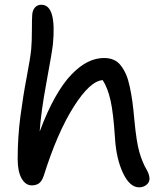

<svg xmlns="http://www.w3.org/2000/svg" viewBox="-20 -758 673 817"><path d="M115.2 30.8Q88.9 30.8 72 1.5Q55.2 -27.8 55.2 -82Q55.2 -174.3 66.9 -263.2Q78.6 -352.1 93.8 -430.9Q108.9 -509.8 112.8 -548.8Q115.7 -581.5 115.7 -630.1Q115.7 -678.7 117.2 -696.8Q118.7 -714.4 128.7 -726.1Q138.7 -737.8 157.2 -737.8Q221.2 -736.3 205.1 -568.8Q201.2 -534.7 177.5 -406.5Q153.8 -278.3 148.9 -198.2Q180.2 -282.7 215.1 -344.5Q250 -406.2 285.2 -442.1Q320.3 -478 354.2 -494.6Q388.2 -511.2 422.9 -511.2Q445.3 -511.2 463.1 -503.7Q481 -496.1 493.9 -479.5Q506.8 -462.9 516.1 -441.9Q525.4 -420.9 532.2 -388.9Q539.1 -356.9 543.5 -324.5Q547.9 -292 551.8 -247.1Q560.5 -154.3 573.2 -110.1Q585.9 -65.9 606 -32.2Q616.2 -12.7 616.2 2.9Q616.2 18.1 603 28.6Q589.8 39.1 571.8 39.1Q532.2 39.1 503.4 -21.7Q474.6 -82.5 469.2 -171.9Q462.4 -277.3 450.4 -330.6Q438.5 -383.8 417 -417Q363.8 -414.1 293.9 -304.2Q224.1 -194.3 166 -9.8Q158.2 13.2 146 22Q133.8 30.8 115.2 30.8Z"/></svg>

Font: Shantell Sans Irregular Bouncy
Style: Regular
Weight: 400
Designer: Stephen Nixon, Anya Danilova, Shantell Martin
Foundry: Arrow Type
Version: Version 1.006;[9816181b4]